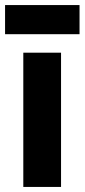

<svg xmlns="http://www.w3.org/2000/svg" viewBox="-39 -738 334 758"><path d="M53 0V-530H202V0ZM-19 -603V-718H275V-603Z"/></svg>

Font: Radio Canada Big
Style: Bold
Weight: 700
Designer: Étienne Aubert Bonn
Foundry: Coppers and Brasses
Version: Version 1.001